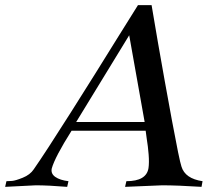

<svg xmlns="http://www.w3.org/2000/svg" viewBox="-58 -726 847 746"><path d="M729 -22 725 0Q631 -6 572 -6L428 0L433 -22Q511 -22 519 -73Q522 -94 519.5 -126Q517 -158 512 -188L508 -218H220Q155 -115 143 -71Q139 -51 157 -38.5Q175 -26 208 -22L203 0Q129 -6 81 -6L-38 0L-33 -22Q-25 -22 -11.5 -23Q2 -24 30.5 -35.5Q59 -47 73 -68Q117 -131 218 -290.5Q319 -450 398 -578L478 -706H531Q531 -703 556 -559Q581 -415 610 -258.5Q639 -102 647 -79Q661 -32 729 -22ZM504 -252 444 -589 238 -252Z"/></svg>

Font: GFS Artemisia
Style: Italic
Weight: 400
Italic angle: -12°
Designer: Takis Katsoulidis and George D. Matthiopoulos
Foundry: George Matthiopoulos and Takis Katsoulidis
Version: Version 1.0